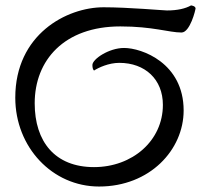

<svg xmlns="http://www.w3.org/2000/svg" viewBox="-20 -679 751 705"><path d="M421.9 -582C541 -582 600.6 -559.6 646.5 -559.6C677.7 -559.6 698.2 -642.6 698.2 -649.4C695.3 -656.2 690.4 -657.2 681.6 -659.2C661.1 -647.5 631.8 -640.6 592.8 -640.6C581.1 -640.6 450.2 -652.3 360.4 -652.3C224.6 -652.3 36.1 -552.7 36.1 -320.3C36.1 -138.7 171.9 5.9 343.8 5.9C530.3 5.9 654.3 -128.9 654.3 -273.4C654.3 -447.3 501 -502.9 435.5 -502.9C379.9 -502.9 319.3 -461.9 319.3 -440.4C319.3 -429.7 321.3 -423.8 325.2 -419.9C341.8 -430.7 378.9 -448.2 418 -448.2C512.7 -448.2 578.1 -387.7 578.1 -293.9C578.1 -162.1 465.8 -65.4 325.2 -65.4C181.6 -65.4 107.4 -159.2 107.4 -299.8C107.4 -458 215.8 -582 421.9 -582Z"/></svg>

Font: Crimson
Style: Roman
Weight: 400
Version: Version 0.2